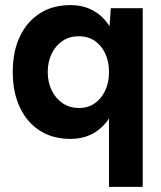

<svg xmlns="http://www.w3.org/2000/svg" viewBox="-20 -532 632 752"><path d="M407 200V-68Q382 -30 344 -9Q306 12 256 12Q187 12 136.5 -20Q86 -52 58 -111Q30 -170 30 -250Q30 -331 58 -389.5Q86 -448 136.5 -480Q187 -512 256 -512Q307 -512 346 -490Q385 -468 409 -429L414 -500H539V200ZM290 -109Q324 -109 350.5 -127Q377 -145 392 -177Q407 -209 407 -250Q407 -291 392 -323Q377 -355 350.5 -372.5Q324 -390 289 -390Q253 -390 226 -372.5Q199 -355 183 -323Q167 -291 167 -250Q167 -209 183 -177Q199 -145 226.5 -127Q254 -109 290 -109Z"/></svg>

Font: Figtree Light
Style: Bold
Weight: 700
Version: Version 2.002